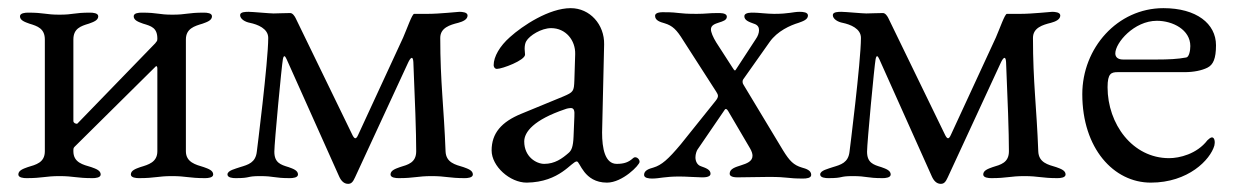

<svg xmlns="http://www.w3.org/2000/svg" viewBox="-20 -434 3033 471"><path d="M366 -339C366 -332 364 -333 361 -328L170 -131C168 -129 160 -132 160 -137V-337C160 -364 178 -370 198 -376C209 -380 221 -384 221 -394C221 -402 208 -403 201 -403C161 -403 161 -398 126 -398C91 -398 89 -403 49 -403C42 -403 29 -402 29 -394C29 -384 41 -380 52 -376C72 -370 90 -364 90 -337V-63C90 -35 68 -30 48 -24C37 -20 25 -16 25 -6C25 2 38 3 45 3C85 3 91 -2 126 -2C161 -2 167 3 207 3C214 3 227 2 227 -6C227 -16 215 -20 204 -24C184 -30 160 -35 160 -63C160 -69 160 -71 163 -74L362 -271C364 -273 366 -271 366 -266V-63C366 -36 344 -30 324 -24C313 -20 301 -16 301 -6C301 2 314 3 321 3C361 3 367 -2 402 -2C437 -2 443 3 483 3C490 3 503 2 503 -6C503 -16 491 -20 480 -24C460 -30 436 -36 436 -63V-337C436 -364 457 -370 477 -376C488 -380 500 -384 500 -394C500 -402 488 -403 480 -403C440 -403 438 -398 403 -398C368 -398 368 -403 328 -403C320 -403 308 -402 308 -394C308 -384 320 -380 331 -376C351 -370 366 -366 366 -339Z M1060 -341C1060 -366 1084 -373 1104 -378C1115 -381 1127 -386 1127 -396C1127 -404 1114 -405 1107 -405C1102 -405 1059 -400 1029 -400H996C991 -400 979 -365 969 -342L859 -104C853 -90 849 -93 843 -106L705 -390C703 -394 698 -402 692 -402C681 -402 656 -401 651 -401C641 -401 600 -405 590 -405C583 -405 569 -405 569 -397C569 -387 582 -380 593 -378C612 -374 638 -364 638 -341C638 -283 610 -62 610 -62C607 -35 589 -30 569 -24C558 -20 538 -16 538 -6C538 2 551 3 558 3C597 3 583 -2 618 -2C653 -2 652 3 691 3C698 3 711 2 711 -6C711 -16 699 -20 688 -24C668 -30 653 -35 653 -62C653 -83 671 -274 674 -289C676 -299 679 -298 683 -289L812 -1C817 10 824 17 834 17C842 17 846 12 851 1C860 -19 981 -280 981 -280C987 -293 993 -298 994 -282C998 -188 1001 -109 1001 -63C1001 -35 981 -30 961 -24C950 -20 938 -16 938 -6C938 2 951 3 958 3C997 3 1004 -2 1039 -2C1074 -2 1081 3 1120 3C1127 3 1140 2 1140 -6C1140 -16 1128 -20 1117 -24C1097 -30 1074 -35 1073 -63C1069 -171 1060 -232 1060 -341Z M1493 -32C1464 -32 1457 -70 1457 -109L1462 -325C1463 -374 1427 -414 1380 -414C1327 -414 1262 -371 1231 -343C1206 -321 1191 -295 1191 -274C1191 -271 1193 -265 1199 -265C1212 -265 1268 -286 1268 -300C1268 -305 1267 -309 1267 -314C1267 -321 1268 -328 1271 -333C1279 -347 1308 -365 1332 -365C1368 -365 1392 -335 1391 -301L1389 -237C1388 -210 1387 -208 1361 -197L1259 -155C1210 -135 1186 -107 1186 -65C1186 -26 1231 14 1272 14C1354 13 1382 -38 1395 -38C1403 -38 1412 14 1469 14C1507 14 1549 -29 1549 -37C1549 -45 1539 -52 1533 -46C1522 -36 1511 -32 1493 -32ZM1266 -87C1266 -110 1289 -140 1366 -166C1371 -168 1377 -169 1380 -169C1388 -169 1390 -163 1389 -148L1387 -99C1386 -74 1382 -65 1375 -59C1359 -45 1341 -32 1315 -32C1296 -32 1266 -49 1266 -87Z M1770 -8C1770 2 1788 1 1793 1C1816 1 1842 0 1866 0C1916 0 1909 4 1950 4C1958 4 1970 3 1970 -5C1970 -16 1958 -20 1947 -23C1927 -29 1917 -39 1901 -65L1804 -226C1801 -230 1801 -236 1803 -239L1868 -331C1887 -358 1919 -372 1939 -378C1950 -382 1962 -386 1962 -396C1962 -404 1950 -405 1942 -405C1925 -405 1916 -400 1879 -400C1863 -400 1839 -403 1829 -403C1824 -403 1806 -404 1806 -394C1806 -384 1818 -380 1829 -376C1839 -373 1842 -367 1842 -360C1842 -353 1839 -345 1834 -338L1785 -263C1783 -260 1782 -260 1777 -268L1737 -330C1729 -343 1724 -355 1724 -362C1724 -382 1763 -376 1763 -393C1763 -403 1745 -402 1740 -402C1717 -402 1713 -400 1689 -400C1640 -400 1649 -404 1610 -404C1605 -404 1587 -405 1587 -395C1587 -384 1599 -380 1610 -377C1630 -371 1640 -361 1656 -335L1737 -209C1742 -201 1744 -197 1735 -186L1650 -80C1619 -43 1603 -29 1583 -23C1572 -20 1560 -16 1560 -5C1560 3 1572 4 1580 4C1598 4 1610 -1 1647 -1C1663 -1 1689 1 1700 1C1705 1 1723 2 1723 -8C1723 -18 1711 -22 1700 -26C1690 -29 1686 -39 1686 -48C1686 -56 1689 -64 1691 -67L1758 -165C1760 -168 1763 -167 1766 -162L1820 -70C1824 -63 1826 -57 1826 -52C1826 -24 1770 -32 1770 -8Z M2514 -341C2514 -366 2538 -373 2558 -378C2569 -381 2581 -386 2581 -396C2581 -404 2568 -405 2561 -405C2556 -405 2513 -400 2483 -400H2450C2445 -400 2433 -365 2423 -342L2313 -104C2307 -90 2303 -93 2297 -106L2159 -390C2157 -394 2152 -402 2146 -402C2135 -402 2110 -401 2105 -401C2095 -401 2054 -405 2044 -405C2037 -405 2023 -405 2023 -397C2023 -387 2036 -380 2047 -378C2066 -374 2092 -364 2092 -341C2092 -283 2064 -62 2064 -62C2061 -35 2043 -30 2023 -24C2012 -20 1992 -16 1992 -6C1992 2 2005 3 2012 3C2051 3 2037 -2 2072 -2C2107 -2 2106 3 2145 3C2152 3 2165 2 2165 -6C2165 -16 2153 -20 2142 -24C2122 -30 2107 -35 2107 -62C2107 -83 2125 -274 2128 -289C2130 -299 2133 -298 2137 -289L2266 -1C2271 10 2278 17 2288 17C2296 17 2300 12 2305 1C2314 -19 2435 -280 2435 -280C2441 -293 2447 -298 2448 -282C2452 -188 2455 -109 2455 -63C2455 -35 2435 -30 2415 -24C2404 -20 2392 -16 2392 -6C2392 2 2405 3 2412 3C2451 3 2458 -2 2493 -2C2528 -2 2535 3 2574 3C2581 3 2594 2 2594 -6C2594 -16 2582 -20 2571 -24C2551 -30 2528 -35 2527 -63C2523 -171 2514 -232 2514 -341Z M2818 -383C2857 -383 2900 -361 2900 -321C2900 -310 2897 -294 2890 -293C2869 -289 2846 -288 2817 -288H2735C2721 -288 2716 -295 2716 -303C2716 -329 2762 -383 2818 -383ZM2834 -414C2721 -414 2635 -316 2635 -203C2635 -70 2712 14 2803 14C2895 14 2949 -42 2959 -77C2961 -85 2960 -97 2953 -97C2950 -97 2945 -93 2942 -90C2916 -56 2873 -46 2848 -46C2758 -46 2697 -130 2697 -220C2697 -254 2706 -257 2722 -257H2886C2908 -257 2928 -261 2942 -268C2956 -275 2963 -290 2963 -323C2963 -376 2915 -414 2834 -414Z"/></svg>

Font: EB Garamond SC 08
Style: Regular
Weight: 400
Version: Version 0.016